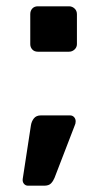

<svg xmlns="http://www.w3.org/2000/svg" viewBox="-20 -514 326 609"><path d="M69 75Q61 75 56 69Q51 63 52 54L78 -116Q80 -129 87.5 -138.5Q95 -148 110 -148H202Q210 -148 215 -142.5Q220 -137 220 -129Q220 -122 217 -116L153 50Q149 60 142 67.5Q135 75 120 75ZM100 -350Q89 -350 82.5 -357Q76 -364 76 -374V-469Q76 -480 82.5 -487Q89 -494 100 -494H199Q209 -494 216.5 -487Q224 -480 224 -469V-374Q224 -364 216.5 -357Q209 -350 199 -350Z"/></svg>

Font: Rubik Light Medium
Style: Regular
Weight: 500
Version: Version 2.104